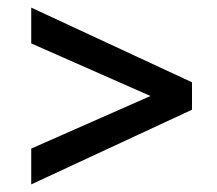

<svg xmlns="http://www.w3.org/2000/svg" viewBox="-20 -482 570 504"><path d="M484 -266V-194L62 2V-92L425 -252V-208L62 -368V-462Z"/></svg>

Font: Ysabeau Infant
Style: Bold Italic
Weight: 700
Italic angle: -12°
Designer: Christian Thalmann (Catharsis Fonts)
Version: Version 2.001;gftools[0.9.30]; featfreeze: ss01,ss02,lnum